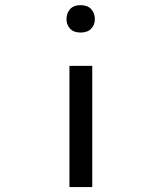

<svg xmlns="http://www.w3.org/2000/svg" viewBox="-20 -559 640 760"><path d="M254.9 -298.3H345.2V181.6H254.9ZM355.5 -483.4Q355.5 -460.9 341.1 -445.6Q326.7 -430.2 299.3 -430.2Q271.5 -430.2 257.3 -445.6Q243.2 -460.9 243.2 -483.4Q243.2 -506.8 257.3 -522.7Q271.5 -538.6 299.3 -538.6Q326.7 -538.6 341.1 -522.7Q355.5 -506.8 355.5 -483.4Z"/></svg>

Font: TypoPRO Roboto Mono
Style: Regular
Weight: 400
Designer: Google
Version: Version 2.000986; 2015; ttfautohint (v1.3)